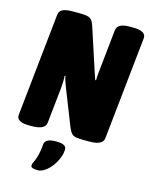

<svg xmlns="http://www.w3.org/2000/svg" viewBox="-136 -788 869 1113"><g transform="rotate(15 298.5 -231.0)"><path d="M87 2Q7 2 12 -42L77 -659Q79 -682 99 -692Q119 -702 161 -702H193Q224 -702 242.5 -699Q261 -696 271.5 -685Q282 -674 290 -649L376 -386Q379 -377 382 -368.5Q385 -360 388 -351L393 -352Q393 -362 393.5 -372Q394 -382 395 -392L423 -659Q427 -702 501 -702H521Q601 -702 597 -658L532 -41Q528 2 447 2H418Q386 2 368 -1Q350 -4 340 -15Q330 -26 320 -50L238 -258Q231 -275 224 -295.5Q217 -316 215 -330L210 -329Q212 -316 211 -293.5Q210 -271 208 -249L186 -41Q182 2 101 2ZM201 240Q185 240 172 236.5Q159 233 159 222Q159 213 165 202Q171 191 179.5 165Q188 139 193 86Q195 69 211 60Q227 51 263 51Q323 51 323 82Q323 108 311.5 136Q300 164 282 187.5Q264 211 242.5 225.5Q221 240 201 240Z"/></g></svg>

Font: Asap Condensed Condensed Black
Style: Italic
Weight: 900
Width: 3
Italic angle: -6°
Designer: Pablo Cosgaya
Foundry: Omnibus-Type
Version: Version 3.001; ttfautohint (v1.8.4.7-5d5b)